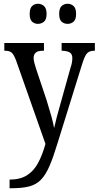

<svg xmlns="http://www.w3.org/2000/svg" viewBox="-20 -765 525 1022"><path d="M31 191Q87 191 123.5 168Q160 145 183 102Q206 59 222 1L66 -442Q54 -474 42.5 -484.5Q31 -495 6 -495H3V-536H214V-495H211Q182 -495 170.5 -485Q159 -475 159 -457Q159 -446 162.5 -431.5Q166 -417 172 -399L228 -232Q242 -187 253 -147.5Q264 -108 268 -83Q274 -111 282 -141Q290 -171 300 -206L355 -403Q360 -417 362.5 -430Q365 -443 365 -456Q365 -477 351.5 -485.5Q338 -494 311 -495H308V-536H485V-495H482Q457 -495 444 -482Q431 -469 416 -420L286 -2Q264 71 244 117.5Q224 164 199 190.5Q174 217 136.5 227Q99 237 40 237H31ZM340 -638Q321 -638 308 -649.5Q295 -661 295 -691Q295 -721 308 -733Q321 -745 340 -745Q358 -745 371.5 -733Q385 -721 385 -691Q385 -661 371.5 -649.5Q358 -638 340 -638ZM182 -638Q164 -638 151 -649.5Q138 -661 138 -691Q138 -721 151 -733Q164 -745 182 -745Q200 -745 214 -733Q228 -721 228 -691Q228 -661 214 -649.5Q200 -638 182 -638Z"/></svg>

Font: Noto Serif Sinhala Condensed
Style: Regular
Weight: 400
Width: 3
Designer: Jelle Bosma - Monotype Design Team
Foundry: Monotype Imaging Inc.
Version: Version 2.007; ttfautohint (v1.8.4.7-5d5b)